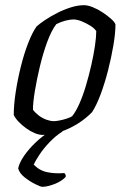

<svg xmlns="http://www.w3.org/2000/svg" viewBox="-20 -520 497 740"><path d="M145 0Q130 0 113.5 -7Q97 -14 81 -25.5Q65 -37 52 -50.5Q39 -64 33 -77Q33 -116 40.5 -165Q48 -214 60.5 -264Q73 -314 89 -355Q105 -396 121 -418Q133 -429 154 -443Q175 -457 200.5 -470Q226 -483 253 -491.5Q280 -500 304 -500Q318 -500 337 -492.5Q356 -485 375 -472.5Q394 -460 408 -447.5Q422 -435 425 -426Q425 -392 417 -345Q409 -298 396.5 -249Q384 -200 368 -157Q352 -114 335 -88Q311 -63 279 -43Q247 -23 212 -11.5Q177 0 145 0ZM187 -53Q195 -53 208.5 -55.5Q222 -58 236 -62.5Q250 -67 258 -72Q272 -89 286 -120.5Q300 -152 311.5 -191Q323 -230 332 -269.5Q341 -309 346 -343.5Q351 -378 351 -400Q344 -411 328 -421Q312 -431 294.5 -438Q277 -445 263 -445Q250 -445 232.5 -440.5Q215 -436 197 -427Q178 -402 162 -358.5Q146 -315 134 -265Q122 -215 114.5 -170Q107 -125 107 -97Q117 -84 130.5 -74Q144 -64 159.5 -58.5Q175 -53 187 -53ZM143 200Q137 200 116.5 190Q96 180 75.5 164Q55 148 50 129Q55 106 73.5 79.5Q92 53 118.5 28Q145 3 173 -14H222Q195 3 171.5 27.5Q148 52 132.5 75.5Q117 99 110 114Q131 137 161.5 143.5Q192 150 228 147Q231 150 232.5 153Q234 156 233 162Q217 179 189.5 189.5Q162 200 143 200Z"/></svg>

Font: Texturina Medium 12pt ExtraLight
Style: Italic
Weight: 250
Italic angle: -11°
Version: Version 1.002